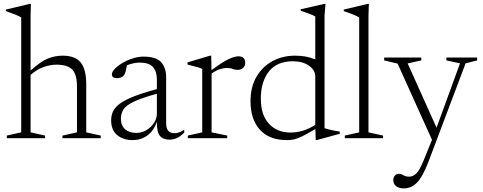

<svg xmlns="http://www.w3.org/2000/svg" viewBox="-20 -730 2550 1014"><path d="M218 0H16V-14L92 -31V-638Q72 -650.5 11 -671.5V-679.5L137 -709.5H143L141.5 -644.5V-357.5Q195.5 -406 233 -421Q270.5 -436 311 -436Q377 -436 406.2 -400Q435.5 -364 435.5 -284.5V-31L512 -14V0H310V-14L386.5 -31V-273Q386.5 -336.5 361.8 -362.5Q337 -388.5 277.5 -388.5Q246 -388.5 209.8 -375.8Q173.5 -363 141.5 -334V-31L218 -14Z M876.5 7.5Q840.5 7.5 824.2 -12.8Q808 -33 808.5 -87Q792 -39 758 -14.5Q724 10 681 10Q631.5 10 599.2 -16.2Q567 -42.5 567 -94Q567 -118.5 576 -139.8Q585 -161 610.2 -180.5Q635.5 -200 683.2 -219.2Q731 -238.5 808.5 -259.5V-311.5Q808.5 -352.5 787.8 -376Q767 -399.5 717.5 -399.5Q689 -399.5 650.5 -385.5Q647 -366 643.2 -351.5Q639.5 -337 632.5 -330Q626.5 -323.5 616.8 -320.2Q607 -317 597.5 -317Q571 -317 571 -337.5Q571 -350.5 586.2 -366.5Q601.5 -382.5 626.5 -397.2Q651.5 -412 680.8 -421.5Q710 -431 737.5 -431Q804 -431 830.8 -401.8Q857.5 -372.5 857.5 -320.5V-79.5Q857.5 -51 869 -38.8Q880.5 -26.5 901 -26.5Q913 -26.5 925.8 -30.8Q938.5 -35 953 -45V-30Q934 -10 914.8 -1.2Q895.5 7.5 876.5 7.5ZM618.5 -103Q618.5 -66.5 640.8 -47.2Q663 -28 700 -28Q729.5 -28 754 -43Q778.5 -58 793.5 -81.2Q808.5 -104.5 808.5 -129.5V-235Q725.5 -212 685 -192.2Q644.5 -172.5 631.5 -151.2Q618.5 -130 618.5 -103Z M1238.5 -432.5Q1258 -432.5 1266.5 -423.2Q1275 -414 1275 -399Q1275 -382 1264.2 -371.5Q1253.5 -361 1235 -361Q1221.5 -361 1209 -366Q1196.5 -371 1177 -371Q1161 -371 1139.8 -364Q1118.5 -357 1097.5 -341.5V-31L1180 -14V0H972V-14L1048 -31V-366Q1038.5 -371 1018.2 -376.5Q998 -382 970.5 -389V-400.5L1089 -436H1095.5L1097 -359.5Q1156.5 -403.5 1188 -418Q1219.5 -432.5 1238.5 -432.5Z M1647.5 9.5 1645.5 -48.5Q1603 -23.5 1577.8 -11Q1552.5 1.5 1534.5 5.8Q1516.5 10 1496.5 10Q1402 10 1352.5 -44.8Q1303 -99.5 1303 -195.5Q1303 -271.5 1335 -325.5Q1367 -379.5 1420.2 -407.8Q1473.5 -436 1537.5 -436Q1566 -436 1591.2 -431.8Q1616.5 -427.5 1645 -416.5V-643Q1636 -649 1612.8 -657.5Q1589.5 -666 1568 -673.5V-681L1692.5 -709.5H1699L1694 -648V-53.5Q1700 -50.5 1715.2 -46.8Q1730.5 -43 1747.2 -39.5Q1764 -36 1774.5 -35V-23.5L1654 9.5ZM1645 -327Q1645 -359.5 1611.8 -383Q1578.5 -406.5 1526.5 -406.5Q1443.5 -406.5 1400.5 -353Q1357.5 -299.5 1357.5 -208Q1357.5 -123.5 1400.2 -76.8Q1443 -30 1514 -30Q1546 -30 1578.5 -39.5Q1611 -49 1645 -70.5Z M1926 -31 2003 -14V0H1801V-14L1877 -31V-638Q1857 -650.5 1795.5 -671.5V-679.5L1922 -709.5H1928L1926 -644.5Z M2112 265Q2087.5 265 2072.2 253.2Q2057 241.5 2057 221.5Q2057 206.5 2065.8 197.2Q2074.5 188 2086 188Q2098.5 188 2110.8 195.5Q2123 203 2140.5 203Q2160 203 2177.8 187Q2195.5 171 2218 115.5L2261.5 8.5L2080 -394L2009 -411V-426H2205V-411L2133 -395L2285.5 -55.5L2409.5 -395.5L2337.5 -411V-426H2500V-411L2439 -395.5L2243.5 122.5Q2212.5 203.5 2182.5 234.2Q2152.5 265 2112 265Z"/></svg>

Font: Newsreader Text Light
Style: Regular
Weight: 300
Designer: Hugues Gentile
Foundry: Production Type
Version: Version 1.002